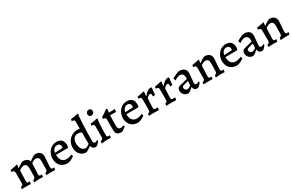

<svg xmlns="http://www.w3.org/2000/svg" viewBox="199 -2266 5792 3803"><g transform="rotate(-30 3095.0 -365.0)"><path d="M374 -101 377 -288Q377 -335 358 -359.5Q339 -384 302 -384Q257 -384 195 -338Q195 -329 193 -303Q186 -135 186 -102Q186 -74 193.5 -62.5Q201 -51 219 -51Q228 -51 237.5 -52Q247 -53 250 -53L253 -49L243 3Q233 2 205 1Q177 0 146 0Q109 0 78.5 1Q48 2 38 3L45 -48Q74 -50 85.5 -62Q97 -74 97 -102V-332Q97 -366 86.5 -379Q76 -392 48 -392H36L33 -397L37 -438Q86 -446 134 -456Q182 -466 196 -469L204 -460Q202 -454 198 -434Q194 -414 192 -393L195 -390Q230 -416 272 -442Q314 -468 335 -468Q387 -468 421 -447Q455 -426 469 -387Q497 -410 543.5 -439Q590 -468 612 -468Q679 -468 717 -433.5Q755 -399 755 -339Q755 -315 748 -241Q739 -124 739 -103Q739 -74 746.5 -62Q754 -50 773 -50Q783 -50 792.5 -51Q802 -52 806 -52L808 -48L798 3Q788 2 759.5 1Q731 0 699 0Q674 0 640 2Q606 4 596 5L602 -45Q628 -49 639 -61.5Q650 -74 651 -101L654 -288Q654 -335 635 -359.5Q616 -384 579 -384Q533 -384 474 -340L462 -103Q462 -75 470 -62.5Q478 -50 495 -50Q505 -50 514.5 -51Q524 -52 527 -52L529 -48L520 3Q510 2 482.5 1Q455 0 424 0Q398 0 363 4Q328 8 317 10L322 -40Q350 -47 361.5 -61Q373 -75 374 -101Z M866 -213Q866 -282 896.5 -340.5Q927 -399 979.5 -433.5Q1032 -468 1094 -468Q1172 -468 1212 -428.5Q1252 -389 1252 -312Q1252 -281 1246 -259L1233 -248H965Q965 -162 1001.5 -116Q1038 -70 1105 -70Q1161 -70 1225 -100L1231 -97L1245 -59Q1209 -32 1163 -10Q1117 12 1084 12Q984 12 925 -49.5Q866 -111 866 -213ZM1128 -301Q1141 -302 1145.5 -307Q1150 -312 1150 -326Q1150 -364 1131 -384.5Q1112 -405 1076 -405Q1033 -405 1003.5 -375.5Q974 -346 967 -293Z M1640 -59 1633 -62Q1531 9 1512 9Q1425 9 1372.5 -50Q1320 -109 1320 -206Q1320 -278 1353.5 -338Q1387 -398 1444.5 -432.5Q1502 -467 1571 -467Q1596 -467 1632 -464V-613Q1632 -642 1623 -655Q1614 -668 1593 -668Q1586 -668 1578 -666.5Q1570 -665 1568 -664L1573 -711Q1623 -717 1676 -727.5Q1729 -738 1744 -742L1751 -727Q1739 -709 1730 -524Q1721 -339 1721 -117Q1721 -97 1731 -85Q1741 -73 1758 -73Q1771 -73 1783 -78Q1795 -83 1802.5 -88Q1810 -93 1812 -95L1827 -76Q1824 -70 1811 -52Q1798 -34 1777.5 -14.5Q1757 5 1734 12Q1651 12 1640 -59ZM1632 -113V-377Q1629 -379 1618 -384Q1607 -389 1588 -393.5Q1569 -398 1545 -398Q1487 -398 1453.5 -356Q1420 -314 1420 -241Q1420 -192 1435.5 -152.5Q1451 -113 1477.5 -91Q1504 -69 1538 -69Q1557 -69 1578 -79Q1599 -89 1613.5 -99.5Q1628 -110 1632 -113Z M1868 -39Q1898 -47 1911 -61.5Q1924 -76 1924 -103V-340Q1924 -369 1915 -382Q1906 -395 1885 -395Q1879 -395 1871 -393.5Q1863 -392 1861 -391L1865 -437Q1914 -444 1964.5 -454.5Q2015 -465 2030 -468L2037 -454Q2027 -433 2020.5 -329.5Q2014 -226 2014 -101Q2014 -74 2021.5 -62.5Q2029 -51 2047 -51Q2057 -51 2066.5 -52Q2076 -53 2079 -53L2081 -48L2073 3Q2063 2 2034.5 1Q2006 0 1974 0Q1946 0 1909.5 5Q1873 10 1862 12ZM1904 -631Q1904 -661 1923 -680.5Q1942 -700 1972 -700Q1999 -700 2014.5 -683Q2030 -666 2030 -640Q2030 -610 2011 -590.5Q1992 -571 1962 -571Q1934 -571 1919 -588Q1904 -605 1904 -631Z M2189 -110V-346Q2189 -375 2177.5 -385.5Q2166 -396 2133 -397L2127 -404L2132 -442Q2165 -458 2197 -480Q2229 -502 2250 -518.5Q2271 -535 2276 -540L2300 -530Q2299 -525 2296 -504.5Q2293 -484 2290 -449L2424 -452L2428 -449L2418 -389L2286 -392Q2279 -285 2279 -157Q2279 -110 2295.5 -89.5Q2312 -69 2351 -69Q2365 -69 2379 -73Q2393 -77 2402.5 -81Q2412 -85 2415 -86L2426 -57Q2420 -52 2399.5 -35.5Q2379 -19 2355 -3.5Q2331 12 2319 12Q2249 12 2219 -16.5Q2189 -45 2189 -110Z M2475 -213Q2475 -282 2505.5 -340.5Q2536 -399 2588.5 -433.5Q2641 -468 2703 -468Q2781 -468 2821 -428.5Q2861 -389 2861 -312Q2861 -281 2855 -259L2842 -248H2574Q2574 -162 2610.5 -116Q2647 -70 2714 -70Q2770 -70 2834 -100L2840 -97L2854 -59Q2818 -32 2772 -10Q2726 12 2693 12Q2593 12 2534 -49.5Q2475 -111 2475 -213ZM2737 -301Q2750 -302 2754.5 -307Q2759 -312 2759 -326Q2759 -364 2740 -384.5Q2721 -405 2685 -405Q2642 -405 2612.5 -375.5Q2583 -346 2576 -293Z M3000 -122V-332Q3000 -366 2991 -379.5Q2982 -393 2960 -393Q2953 -393 2947.5 -392Q2942 -391 2940 -390L2935 -397L2939 -437Q2985 -445 3033 -455.5Q3081 -466 3095 -469L3103 -462Q3101 -453 3097 -422Q3093 -391 3094 -363L3098 -360Q3129 -406 3168 -434.5Q3207 -463 3239 -463Q3252 -463 3261 -461.5Q3270 -460 3272 -459L3275 -453Q3272 -438 3265.5 -387.5Q3259 -337 3257 -293L3207 -290Q3207 -334 3201.5 -348Q3196 -362 3180 -362Q3160 -362 3138.5 -347Q3117 -332 3098 -305Q3097 -277 3093.5 -211.5Q3090 -146 3089 -106Q3089 -76 3098.5 -64.5Q3108 -53 3134 -53Q3148 -53 3161.5 -54.5Q3175 -56 3180 -56L3182 -51L3172 3Q3160 2 3127 1Q3094 0 3058 0Q3021 0 2987 1.5Q2953 3 2944 4L2950 -45Q2980 -48 2990 -63.5Q3000 -79 3000 -122Z M3396 -122V-332Q3396 -366 3387 -379.5Q3378 -393 3356 -393Q3349 -393 3343.5 -392Q3338 -391 3336 -390L3331 -397L3335 -437Q3381 -445 3429 -455.5Q3477 -466 3491 -469L3499 -462Q3497 -453 3493 -422Q3489 -391 3490 -363L3494 -360Q3525 -406 3564 -434.5Q3603 -463 3635 -463Q3648 -463 3657 -461.5Q3666 -460 3668 -459L3671 -453Q3668 -438 3661.5 -387.5Q3655 -337 3653 -293L3603 -290Q3603 -334 3597.5 -348Q3592 -362 3576 -362Q3556 -362 3534.5 -347Q3513 -332 3494 -305Q3493 -277 3489.5 -211.5Q3486 -146 3485 -106Q3485 -76 3494.5 -64.5Q3504 -53 3530 -53Q3544 -53 3557.5 -54.5Q3571 -56 3576 -56L3578 -51L3568 3Q3556 2 3523 1Q3490 0 3454 0Q3417 0 3383 1.5Q3349 3 3340 4L3346 -45Q3376 -48 3386 -63.5Q3396 -79 3396 -122Z M3963 -67 3957 -69Q3922 -34 3892.5 -13Q3863 8 3847 8Q3790 8 3752.5 -30Q3715 -68 3715 -125Q3715 -156 3730 -178Q3745 -200 3770 -207L3961 -256L3962 -291Q3962 -338 3939 -364Q3916 -390 3875 -390Q3848 -390 3817 -377Q3786 -364 3756 -341L3750 -345L3735 -395Q3782 -423 3833.5 -445.5Q3885 -468 3908 -468Q3981 -468 4020 -432.5Q4059 -397 4059 -336Q4059 -324 4051 -246Q4040 -140 4040 -117Q4040 -97 4050 -85Q4060 -73 4079 -73Q4093 -73 4108.5 -80Q4124 -87 4133 -95L4148 -76Q4132 -48 4107 -22Q4082 4 4057 12Q3971 12 3963 -67ZM3955 -112 3959 -210 3837 -175Q3810 -166 3810 -137Q3810 -109 3827.5 -90.5Q3845 -72 3873 -72Q3890 -72 3913 -83.5Q3936 -95 3955 -112Z M4529 -101 4533 -288Q4533 -335 4514 -359.5Q4495 -384 4458 -384Q4412 -384 4351 -339Q4348 -276 4347 -257Q4341 -129 4341 -102Q4341 -74 4348.5 -62.5Q4356 -51 4375 -51Q4384 -51 4393.5 -52Q4403 -53 4406 -53L4408 -49L4399 3Q4389 2 4360.5 1Q4332 0 4301 0Q4272 0 4237.5 2.5Q4203 5 4193 6L4200 -45Q4229 -49 4240.5 -61.5Q4252 -74 4252 -102V-332Q4252 -366 4241.5 -379Q4231 -392 4204 -392H4192L4188 -397L4192 -438Q4241 -445 4289.5 -455.5Q4338 -466 4352 -469L4359 -460Q4357 -454 4353 -434Q4349 -414 4348 -393L4351 -389Q4379 -412 4425 -440Q4471 -468 4490 -468Q4557 -468 4595 -433.5Q4633 -399 4633 -339Q4633 -315 4626 -241Q4617 -124 4617 -103Q4617 -75 4625 -62.5Q4633 -50 4651 -50Q4661 -50 4670.5 -51Q4680 -52 4684 -52L4686 -48L4677 3Q4667 2 4639 1Q4611 0 4580 0Q4554 0 4519 4Q4484 8 4473 10L4478 -40Q4505 -48 4517 -62Q4529 -76 4529 -101Z M4739 -213Q4739 -282 4769.5 -340.5Q4800 -399 4852.5 -433.5Q4905 -468 4967 -468Q5045 -468 5085 -428.5Q5125 -389 5125 -312Q5125 -281 5119 -259L5106 -248H4838Q4838 -162 4874.5 -116Q4911 -70 4978 -70Q5034 -70 5098 -100L5104 -97L5118 -59Q5082 -32 5036 -10Q4990 12 4957 12Q4857 12 4798 -49.5Q4739 -111 4739 -213ZM5001 -301Q5014 -302 5018.5 -307Q5023 -312 5023 -326Q5023 -364 5004 -384.5Q4985 -405 4949 -405Q4906 -405 4876.5 -375.5Q4847 -346 4840 -293Z M5445 -67 5439 -69Q5404 -34 5374.5 -13Q5345 8 5329 8Q5272 8 5234.5 -30Q5197 -68 5197 -125Q5197 -156 5212 -178Q5227 -200 5252 -207L5443 -256L5444 -291Q5444 -338 5421 -364Q5398 -390 5357 -390Q5330 -390 5299 -377Q5268 -364 5238 -341L5232 -345L5217 -395Q5264 -423 5315.5 -445.5Q5367 -468 5390 -468Q5463 -468 5502 -432.5Q5541 -397 5541 -336Q5541 -324 5533 -246Q5522 -140 5522 -117Q5522 -97 5532 -85Q5542 -73 5561 -73Q5575 -73 5590.5 -80Q5606 -87 5615 -95L5630 -76Q5614 -48 5589 -22Q5564 4 5539 12Q5453 12 5445 -67ZM5437 -112 5441 -210 5319 -175Q5292 -166 5292 -137Q5292 -109 5309.5 -90.5Q5327 -72 5355 -72Q5372 -72 5395 -83.5Q5418 -95 5437 -112Z M6011 -101 6015 -288Q6015 -335 5996 -359.5Q5977 -384 5940 -384Q5894 -384 5833 -339Q5830 -276 5829 -257Q5823 -129 5823 -102Q5823 -74 5830.5 -62.5Q5838 -51 5857 -51Q5866 -51 5875.5 -52Q5885 -53 5888 -53L5890 -49L5881 3Q5871 2 5842.5 1Q5814 0 5783 0Q5754 0 5719.5 2.5Q5685 5 5675 6L5682 -45Q5711 -49 5722.5 -61.5Q5734 -74 5734 -102V-332Q5734 -366 5723.5 -379Q5713 -392 5686 -392H5674L5670 -397L5674 -438Q5723 -445 5771.5 -455.5Q5820 -466 5834 -469L5841 -460Q5839 -454 5835 -434Q5831 -414 5830 -393L5833 -389Q5861 -412 5907 -440Q5953 -468 5972 -468Q6039 -468 6077 -433.5Q6115 -399 6115 -339Q6115 -315 6108 -241Q6099 -124 6099 -103Q6099 -75 6107 -62.5Q6115 -50 6133 -50Q6143 -50 6152.5 -51Q6162 -52 6166 -52L6168 -48L6159 3Q6149 2 6121 1Q6093 0 6062 0Q6036 0 6001 4Q5966 8 5955 10L5960 -40Q5987 -48 5999 -62Q6011 -76 6011 -101Z"/></g></svg>

Font: Alegreya Medium
Style: Regular
Weight: 500
Designer: Juan Pablo del Peral
Foundry: Huerta Tipografica
Version: Version 2.007; ttfautohint (v1.6)